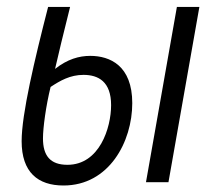

<svg xmlns="http://www.w3.org/2000/svg" viewBox="-20 -538 626 567"><path d="M167.5 9.8C302.2 9.8 370.6 -119.6 370.6 -233.4C370.6 -344.2 304.7 -373 246.6 -373C213.4 -373 179.2 -363.3 142.6 -334.5C152.3 -376 167 -439 187 -517.6H122.1C82 -361.3 43.9 -201.2 43.9 -121.1C43.9 -29.3 91.8 9.8 167.5 9.8ZM129.4 -281.2C157.7 -299.8 187 -316.9 226.6 -316.9C270.5 -316.9 308.1 -296.9 308.1 -227.5C308.1 -160.6 273.9 -51.3 179.2 -51.3C127.9 -51.3 106.9 -78.6 106.9 -129.4C106.9 -160.6 115.7 -225.6 129.4 -281.2ZM411.1 0H477.5L568.8 -517.6H502.4Z"/></svg>

Font: Cascadia Mono NF Light
Style: Italic
Weight: 300
Italic angle: -10°
Monospace: yes
Designer: Aaron Bell
Foundry: Saja Typeworks
Version: Version 2404.023